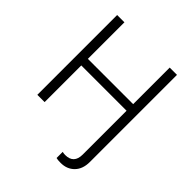

<svg xmlns="http://www.w3.org/2000/svg" viewBox="-249 -880 1237 1237"><g transform="rotate(45 369.0 -261.5)"><path d="M96.7 0V-727.1H163.1V-394H575.7V-727.1H642.1V66.4Q642.1 130.9 606.2 167.5Q570.3 204.1 513.2 204.1Q484.4 204.1 472.2 200.2V144.5Q485.8 147.5 498 147.5Q575.7 147.5 575.7 65.4V-334H163.1V0Z"/></g></svg>

Font: Interop Light
Style: Regular
Weight: 300
Designer: Rasmus Andersson, Google, Jang Haemin
Foundry: jhaemin
Version: Version 1.007